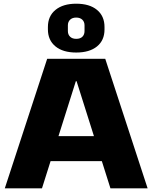

<svg xmlns="http://www.w3.org/2000/svg" viewBox="-20 -1018 824 1038"><path d="M235 -700H549L778 0H577L394 -579H390L207 0H6ZM215 -282H568V-147H215ZM392 -734Q320 -734 279.5 -767.5Q239 -801 239 -859V-872Q239 -931 280 -964.5Q321 -998 392 -998Q464 -998 504.5 -964.5Q545 -931 545 -872V-859Q545 -800 504.5 -767Q464 -734 392 -734ZM392 -808Q414 -808 425.5 -819.5Q437 -831 437 -850V-881Q437 -900 425 -911.5Q413 -923 392 -923Q371 -923 359 -911.5Q347 -900 347 -881V-850Q347 -831 359 -819.5Q371 -808 392 -808Z"/></svg>

Font: Pathway Extreme ExtraBold
Style: Regular
Weight: 800
Designer: Eduardo Rodriguez Tunni
Foundry: Eduardo Rodriguez Tunni
Version: Version 1.001;gftools[0.9.26]